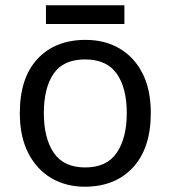

<svg xmlns="http://www.w3.org/2000/svg" viewBox="-20 -697 645 727"><path d="M551 -269Q551 -136 483.5 -63Q416 10 301 10Q230 10 174.5 -22.5Q119 -55 87 -117.5Q55 -180 55 -269Q55 -402 122 -474Q189 -546 304 -546Q377 -546 432.5 -513.5Q488 -481 519.5 -419.5Q551 -358 551 -269ZM146 -269Q146 -174 183.5 -118.5Q221 -63 303 -63Q384 -63 422 -118.5Q460 -174 460 -269Q460 -364 422 -418Q384 -472 302 -472Q220 -472 183 -418Q146 -364 146 -269ZM451 -677V-606H154V-677Z"/></svg>

Font: Noto Sans Living
Style: Regular
Weight: 400
Designer: Monotype Design Team
Foundry: Monotype Imaging Inc.
Version: Version 2.013; ttfautohint (v1.8.4.7-5d5b)